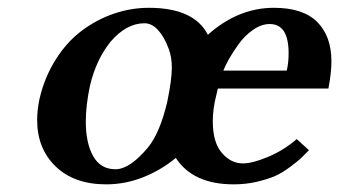

<svg xmlns="http://www.w3.org/2000/svg" viewBox="-20 -465 878 497"><path d="M678.2 -402.8Q656.7 -402.8 635.3 -387.9Q613.8 -373 598.1 -351.3Q582.5 -329.6 572.8 -312.3Q563 -294.9 558.1 -282.2H722.2Q727.1 -301.8 727.1 -327.1Q727.1 -402.8 678.2 -402.8ZM212.9 -243.2Q202.1 -192.4 202.1 -149.9Q202.1 -94.7 221.2 -60.8Q240.2 -26.9 278.8 -26.9Q315.9 -26.9 362.8 -83Q394 -120.6 413.1 -202.1Q424.8 -259.3 424.8 -290Q424.8 -316.4 417 -337.9Q405.3 -369.6 389.2 -387.2Q373 -404.8 354 -404.8Q307.1 -404.8 266.1 -356.9Q229 -311 212.9 -243.2ZM365.2 -444.8Q482.4 -444.8 518.1 -375Q596.2 -444.8 689 -444.8Q764.6 -444.8 801.3 -408Q837.9 -371.1 837.9 -306.2Q837.9 -276.4 830.1 -235.8H543.9Q543 -232.4 540 -219.2Q530.8 -183.6 530.8 -150.9Q530.8 -96.7 554.2 -69.3Q577.6 -42 608.9 -42Q633.8 -42 674.8 -59.3Q715.8 -76.7 748 -105L779.8 -76.2Q765.6 -61.5 758.3 -54.7Q751 -47.9 730.7 -32.7Q710.4 -17.6 692.4 -9.5Q674.3 -1.5 645.5 5.4Q616.7 12.2 585 12.2Q479.5 12.2 435.1 -56.2Q397.5 -24.9 350.8 -6.3Q304.2 12.2 254.9 12.2Q171.9 12.2 124 -34.2Q76.2 -80.6 76.2 -153.8Q76.2 -179.7 82 -208Q95.2 -265.1 124.3 -311Q153.3 -356.9 191.9 -385.7Q230.5 -414.6 274.9 -429.7Q319.3 -444.8 365.2 -444.8Z"/></svg>

Font: Linux Libertine
Style: Bold Italic
Weight: 700
Italic angle: -11.5°
Designer: Philipp H. Poll
Foundry: Philipp H. Poll
Version: Version 4.0.5